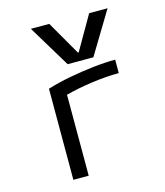

<svg xmlns="http://www.w3.org/2000/svg" viewBox="-117 -879 833 967"><g transform="rotate(-15 300.0 -395.0)"><path d="M145 -475Q200 -492 263.5 -504Q327 -516 389.5 -523Q452 -530 505 -530V-460Q439 -460 363.5 -449.5Q288 -439 225 -422V0H145ZM135 -790 268 -570H402L535 -790H439L337 -613H333L231 -790Z"/></g></svg>

Font: M PLUS Code Latin 60
Style: Regular
Weight: 400
Width: 7
Monospace: yes
Designer: Coji Morishita
Foundry: UNDERFOREST DESIGN
Version: Version 1.005; ttfautohint (v1.8.3)